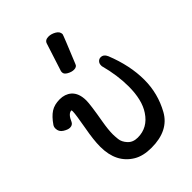

<svg xmlns="http://www.w3.org/2000/svg" viewBox="-232 -884 1021 1021"><g transform="rotate(-45 279.0 -373.0)"><path d="M295 -555Q278 -555 259 -565.5Q240 -576 240 -590Q240 -601 242 -603L291 -755Q297 -776 324 -776Q344 -776 365 -764Q386 -752 386 -732Q386 -727 322 -572Q317 -555 295 -555ZM293 30Q231 30 191 6Q104 -46 104 -167Q104 -217 118 -292Q134 -381 134 -403Q134 -412 132 -412Q108 -412 89 -367Q81 -352 62 -352Q47 -352 25.5 -365.5Q4 -379 4 -404Q4 -416 10 -425Q36 -463 63 -480.5Q90 -498 130 -498Q169 -498 195 -476Q226 -449 226 -393Q226 -362 207 -253Q198 -201 198 -166Q198 -153 200.5 -129Q203 -105 223.5 -82.5Q244 -60 280 -60Q355 -60 399 -127Q438 -185 438 -287Q438 -371 413 -464V-471Q413 -484 421.5 -493Q430 -502 442 -502Q464 -502 475 -477Q522 -360 522 -253Q522 -150 472 -60Q422 30 293 30Z"/></g></svg>

Font: LXGW ZhenKai
Style: Regular
Weight: 400
Designer: LXGW / Fontworks Inc.
Foundry: LXGW / Fontworks Inc.
Version: Version 0.800;June 8, 2025